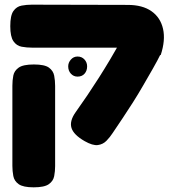

<svg xmlns="http://www.w3.org/2000/svg" viewBox="-20 -607 746 822"><path d="M342 -3Q295 -30 286 -59.5Q277 -89 304 -127Q329 -162 354 -199Q379 -236 403.5 -274.5Q428 -313 451.5 -352.5Q475 -392 497 -431Q519 -470 538 -508L671 -382Q654 -347 633.5 -311.5Q613 -276 592 -239.5Q571 -203 549 -168.5Q527 -134 505 -101Q483 -68 462 -37Q451 -20 436 -4.5Q421 11 399 14Q377 17 342 -3ZM124 195Q79 195 60 181.5Q41 168 37 146.5Q33 125 33 103V-240Q33 -263 37 -283.5Q41 -304 60 -317.5Q79 -331 125 -331Q171 -331 189.5 -317.5Q208 -304 212 -283Q216 -262 216 -239V104Q216 126 212 147Q208 168 189 181.5Q170 195 124 195ZM668 -371 509 -403H473H117Q94 -403 72.5 -407Q51 -411 37.5 -430.5Q24 -450 24 -495Q24 -541 37.5 -560Q51 -579 72.5 -583Q94 -587 116 -587L527 -586Q590 -586 628.5 -559Q667 -532 678 -483.5Q689 -435 668 -371ZM312 -279Q295 -279 283.5 -291.5Q272 -304 272 -323Q272 -339 283.5 -352Q295 -365 312 -365Q330 -365 341.5 -352.5Q353 -340 353 -323Q353 -304 342 -291.5Q331 -279 312 -279Z"/></svg>

Font: Fredoka SemiExpanded
Style: Bold
Weight: 700
Width: 6
Designer: Ben Nathan
Foundry: Milena B. Brandão, Ben Nathan
Version: Version 2.001